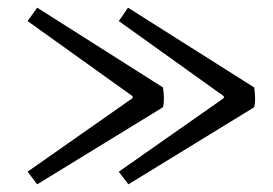

<svg xmlns="http://www.w3.org/2000/svg" viewBox="-20 -494 712 501"><path d="M290 -439 314 -474 643 -266Q644 -262 645 -251Q646 -240 645.5 -229.5Q645 -219 643 -214L315 -13L290 -46L564 -238V-243ZM52 -439 77 -474 405 -266Q406 -262 407 -251Q408 -240 407.5 -229.5Q407 -219 405 -214L77 -13L52 -46L326 -238V-243Z"/></svg>

Font: Arima
Style: Regular
Weight: 400
Designer: Joana Correia and Natanael Gama
Foundry: NDISCOVER
Version: Version 1.101;gftools[0.9.23]